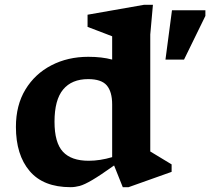

<svg xmlns="http://www.w3.org/2000/svg" viewBox="-20 -764 872 796"><path d="M691.5 -51.5 513 12H489L453 -78Q395.5 -37 362.8 -17.8Q330 1.5 310.5 6.8Q291 12 272.5 12Q159.5 12 102.8 -55Q46 -122 46 -238Q46 -328 85.5 -393Q125 -458 193 -493.2Q261 -528.5 346 -528.5Q402.5 -528.5 445 -517V-613.5Q439 -616 420 -623.2Q401 -630.5 379.2 -638.8Q357.5 -647 343 -652.5V-703L576.5 -744H614L603 -621V-136Q609 -132.5 626.2 -122Q643.5 -111.5 662.2 -100.2Q681 -89 691.5 -82.5ZM445 -331Q445 -383.5 422.8 -409.8Q400.5 -436 345.5 -436Q277.5 -436 241.8 -393Q206 -350 206 -259.5Q206 -172.5 240.8 -135Q275.5 -97.5 347.5 -97.5Q394.5 -97.5 445 -112.5ZM666 -517 693 -721.5H831.5V-698L743 -517Z"/></svg>

Font: Newsreader Caption SemiBold
Style: Regular
Weight: 600
Designer: Hugues Gentile
Foundry: Production Type
Version: Version 1.001